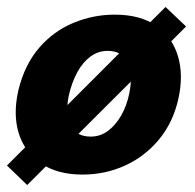

<svg xmlns="http://www.w3.org/2000/svg" viewBox="-23 -485 561 551"><path d="M55 46 -3 -10 452 -465 511 -409ZM214 16Q141 16 94 -16.5Q47 -49 30.5 -103.5Q14 -158 30 -227Q48 -300 89.5 -348Q131 -396 188 -419.5Q245 -443 306 -443Q380 -443 425.5 -411Q471 -379 487.5 -324.5Q504 -270 489 -202Q474 -134 433.5 -85Q393 -36 336 -10Q279 16 214 16ZM237 -93Q265 -93 287 -109.5Q309 -126 325 -154Q341 -182 348 -217Q359 -271 343.5 -305Q328 -339 286 -339Q259 -339 237 -323Q215 -307 199 -278Q183 -249 174 -209Q164 -157 180 -125Q196 -93 237 -93Z"/></svg>

Font: Ysabeau Infant Black
Style: Italic
Weight: 900
Italic angle: -12°
Designer: Christian Thalmann (Catharsis Fonts)
Version: Version 2.001;gftools[0.9.30]; featfreeze: ss01,ss02,lnum